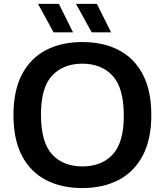

<svg xmlns="http://www.w3.org/2000/svg" viewBox="-20 -968 856 998"><path d="M408 9.5Q299.5 9.5 219 -32.2Q138.5 -74 94.2 -158.2Q50 -242.5 50 -370Q50 -497.5 94.5 -581.8Q139 -666 219.5 -707.8Q300 -749.5 408 -749.5Q517 -749.5 597.5 -707.5Q678 -665.5 722.2 -581.2Q766.5 -497 766.5 -370Q766.5 -243 721.8 -158.8Q677 -74.5 596.5 -32.5Q516 9.5 408 9.5ZM408 -103Q508 -103 565.8 -165Q623.5 -227 623.5 -367Q623.5 -511.5 565.2 -574.2Q507 -637 408 -637Q309.5 -637 251.2 -575.5Q193 -514 193 -373Q193 -228 250.8 -165.5Q308.5 -103 408 -103ZM456.5 -800 375 -948H483.5L557.5 -800ZM258.5 -800 177.5 -948H286L359.5 -800Z"/></svg>

Font: Encode Sans SemiExpanded SemiExpanded SemiBold
Style: Regular
Weight: 600
Width: 6
Designer: Multiple Designers
Foundry: Impallari Type
Version: Version 3.000; ttfautohint (v1.8.3) -l 8 -r 50 -G 200 -x 14 